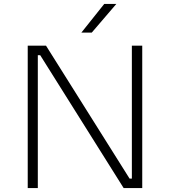

<svg xmlns="http://www.w3.org/2000/svg" viewBox="-20 -964 871 984"><path d="M450.2 -796.9H397L514.2 -943.8H576.2ZM173.8 0H122.1V-730H215.8L644 -48.8H655.8V-730H709V0H613.8L186 -681.2H173.8Z"/></svg>

Font: Sora ExtraLight
Style: Regular
Weight: 200
Designer: Jonathan Barnbrook, Julián Moncada
Foundry: Barnbrook Fonts
Version: Version 2.000